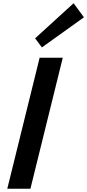

<svg xmlns="http://www.w3.org/2000/svg" viewBox="-20 -1167 539 1187"><path d="M499 -1060 239 -874 197 -930 435 -1147ZM168 0H25L225 -810H368Z"/></svg>

Font: TypoPRO Sinkin Sans
Style: 600 SemiBold Italic
Weight: 600
Italic angle: -112°
Designer: Keith Bates
Foundry: K-Type
Version: Sinkin Sans (version 1.0)  by Keith Bates   •   © 2014   www